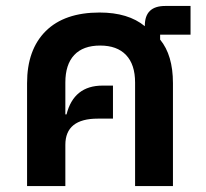

<svg xmlns="http://www.w3.org/2000/svg" viewBox="-20 -624 691 644"><path d="M619.1 -507.8H517.1V-491.2Q560.1 -439 560.1 -345.2V0H433.1V-347.2Q433.1 -407.7 402.8 -439.5Q372.6 -471.2 315.9 -471.2Q258.8 -471.2 229 -439.5Q199.2 -407.7 199.2 -347.2V-240.2H203.1Q227.5 -336.9 324.2 -336.9H358.9V-226.1H308.1Q199.2 -226.1 199.2 -138.2V0H70.8V-345.2Q70.8 -457.5 133.5 -519.8Q196.3 -582 314 -582Q410.2 -582 465.8 -536.1V-538.1Q465.8 -604 534.2 -604H619.1Z"/></svg>

Font: Anuphan SemiBold
Style: Bold
Weight: 600
Designer: Mike Abbink, Paul van der Laan, Pieter van Rosmalen, Mint Tantisuwanna
Foundry: Bold Monday; Cadson Demak
Version: Version 3.002;hotconv 1.0.109;makeotfexe 2.5.65596